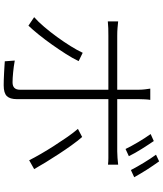

<svg xmlns="http://www.w3.org/2000/svg" viewBox="59 -907 882 1040"><g transform="rotate(90 500.0 -387.0)"><path d="M787 -626Q780 -641 770 -659Q760 -677 749.5 -695Q739 -713 727.5 -730.5Q716 -748 706 -762L744 -779Q753 -766 764 -749Q775 -732 786.5 -714Q798 -696 808 -678Q818 -660 826 -644ZM311 -372Q296 -340 272 -302.5Q248 -265 221.5 -227.5Q195 -190 168 -156.5Q141 -123 119 -100L73 -131Q98 -153 126 -186Q154 -219 180.5 -255.5Q207 -292 229.5 -328Q252 -364 266 -394ZM517 -533V-37Q517 0 500.5 17Q484 34 442 34Q429 34 412 33.5Q395 33 377 32Q359 31 342 30Q325 29 312 28L308 -26Q341 -20 373.5 -17Q406 -14 426 -14Q466 -14 466 -54V-533H174Q151 -533 133 -532.5Q115 -532 96 -530V-586Q116 -584 133 -582.5Q150 -581 173 -581H466V-698Q466 -713 464 -731Q462 -749 460 -760H521Q519 -749 518 -730.5Q517 -712 517 -698V-581H800Q816 -581 835 -582.5Q854 -584 872 -586V-531Q854 -533 836 -533Q818 -533 801 -533ZM722 -391Q743 -367 767 -333.5Q791 -300 814.5 -264Q838 -228 859.5 -193Q881 -158 896 -131L848 -104Q834 -132 813.5 -167.5Q793 -203 769.5 -239.5Q746 -276 722.5 -310Q699 -344 678 -368ZM854 -808Q864 -794 876 -776.5Q888 -759 899.5 -741Q911 -723 921.5 -705Q932 -687 940 -673L901 -655Q884 -688 861.5 -725Q839 -762 818 -791Z"/></g></svg>

Font: SpoqaHanSansJP-Light
Style: Regular
Weight: 300
Designer: [Source Han Sans]
Ryoko NISHIZUKA  (kana & ideographs); Paul D. Hunt (Latin, Greek & Cyrillic); Wenlong ZHANG  (bopomofo
Foundry: Spoqa (http://bi.spoqa.com)
Version: Version 1.002.20150607